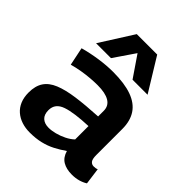

<svg xmlns="http://www.w3.org/2000/svg" viewBox="-221 -919 1057 1057"><g transform="rotate(45 307.5 -390.0)"><path d="M31 -142Q31 -193 52.5 -225.5Q74 -258 119 -276.5Q164 -295 232.5 -304.5Q301 -314 395 -319V-363Q395 -401 363.5 -420Q332 -439 271 -439Q246 -439 215 -436.5Q184 -434 151.5 -428.5Q119 -423 87 -414L65 -520Q115 -534 172 -542.5Q229 -551 280 -551Q369 -551 426 -530.5Q483 -510 510.5 -468.5Q538 -427 538 -365V-162Q538 -130 547.5 -118.5Q557 -107 572 -107Q578 -107 585.5 -108Q593 -109 599 -112L612 -15Q593 -3 569.5 3.5Q546 10 519 10Q476 10 447.5 -7Q419 -24 408 -63Q378 -42 345.5 -25Q313 -8 275 1Q237 10 191 10Q157 10 128 0.5Q99 -9 77 -28Q55 -47 43 -75.5Q31 -104 31 -142ZM177 -150Q177 -116 195.5 -99Q214 -82 246 -82Q269 -82 296 -89Q323 -96 349.5 -109Q376 -122 395 -140V-244Q342 -242 301 -236.5Q260 -231 232.5 -221.5Q205 -212 191 -194.5Q177 -177 177 -150ZM102 -596 225 -790H384L503 -596H386L302 -719L218 -596Z"/></g></svg>

Font: Georama SemiExpanded SemiBold
Style: Regular
Weight: 600
Width: 6
Designer: Jean-Baptiste Levee
Foundry: Production Type
Version: Version 1.001